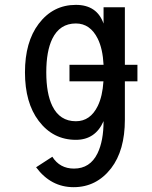

<svg xmlns="http://www.w3.org/2000/svg" viewBox="-20 -567 626 792"><path d="M128.9 123 195.8 79.6Q226.6 128.4 285.2 128.4Q351.6 128.4 382.3 65.4Q407.2 14.2 407.2 -67.4Q373.5 9.8 293 9.8Q198.7 9.8 139.6 -68.4Q83 -143.1 83 -268.6Q83 -394 139.6 -468.8Q198.7 -546.9 293 -546.9Q379.9 -546.9 407.2 -469.7V-537.1H495.1V-299.8H546.9V-231.4H495.1V-73.2Q495.1 53.2 438.5 127Q377.9 205.1 283.7 205.1Q189.9 205.1 128.9 123ZM293 -470.2Q226.6 -470.2 195.8 -407.2Q170.9 -356 170.9 -268.6Q170.9 -181.2 195.8 -129.9Q226.6 -66.9 293 -66.9Q352.5 -66.9 383.3 -129.9Q402.8 -169.9 406.7 -231.4H266.6V-299.8H407.2Q403.8 -365.7 383.3 -407.2Q352.1 -470.2 293 -470.2Z"/></svg>

Font: Consola Mono
Style: Book
Weight: 400
Monospace: yes
Version: Version 2.001